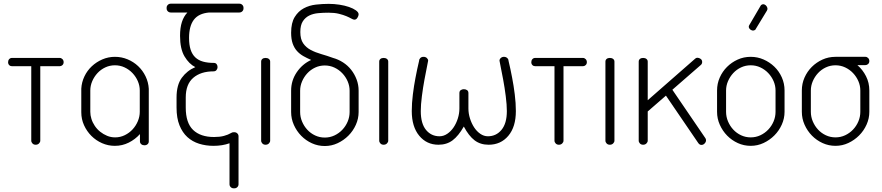

<svg xmlns="http://www.w3.org/2000/svg" viewBox="-20 -787 4794 1044"><path d="M305 -472Q313 -472 319.5 -465.5Q326 -459 326 -449Q326 -439 319.5 -433Q313 -427 305 -427H199V-22Q199 -14 192 -7Q185 0 174 0Q163 0 156.5 -7Q150 -14 150 -22V-427H45Q36 -427 30 -433Q24 -439 24 -449Q24 -459 30 -465.5Q36 -472 45 -472H305Z M789 -301V-295V-179V-18Q789 -9 782.5 -3Q776 3 765 3Q755 3 748 -3Q741 -9 741 -18V-58Q715 -29 680 -11.5Q645 6 605 6H604Q568 6 535 -8.5Q502 -23 477 -48Q452 -73 437 -106Q422 -139 422 -177V-179V-295V-301V-305Q424 -340 439 -371.5Q454 -403 479 -426.5Q504 -450 536.5 -464Q569 -478 605 -478Q641 -478 673.5 -464.5Q706 -451 731 -427.5Q756 -404 771.5 -372Q787 -340 789 -304ZM605 -432Q577 -432 552.5 -420.5Q528 -409 510 -389.5Q492 -370 481.5 -345.5Q471 -321 471 -295V-179Q471 -160 477 -141Q483 -121 495.5 -102.5Q508 -84 525 -70.5Q542 -57 562.5 -48.5Q583 -40 606 -40Q634 -40 658.5 -52Q683 -64 701 -83.5Q719 -103 729.5 -128Q740 -153 740 -179V-295Q740 -321 729.5 -345.5Q719 -370 700.5 -389.5Q682 -409 657.5 -420.5Q633 -432 605 -432Z M1281 -767Q1291 -767 1297.5 -760.5Q1304 -754 1304 -745V-741Q1304 -732 1297.5 -725.5Q1291 -719 1281 -719H1117Q1060 -714 1034 -679.5Q1008 -645 1008 -581Q1008 -543 1016.5 -517Q1025 -491 1042 -475Q1059 -459 1084 -452Q1109 -445 1142 -445Q1153 -445 1158 -438Q1163 -431 1163 -422Q1163 -414 1157.5 -406.5Q1152 -399 1141 -399Q1072 -399 1031 -364Q990 -329 990 -257V-202Q990 -119 1030 -80.5Q1070 -42 1144 -42Q1175 -42 1197.5 -48Q1220 -54 1237 -64Q1242 -68 1251 -68H1254Q1264 -68 1270.5 -61.5Q1277 -55 1277 -46V215Q1277 224 1270.5 230.5Q1264 237 1254 237H1251Q1241 237 1234.5 230.5Q1228 224 1228 215V-8Q1189 6 1141 6Q1099 6 1062.5 -5.5Q1026 -17 999 -41.5Q972 -66 956 -105.5Q940 -145 940 -202V-257Q940 -325 968.5 -364Q997 -403 1042 -422Q1008 -439 983.5 -480Q959 -521 959 -592Q959 -636 969 -667Q979 -698 999 -719H909Q899 -719 892.5 -725.5Q886 -732 886 -741V-745Q886 -754 892.5 -760.5Q899 -767 909 -767H1281Z M1424 -472Q1435 -472 1442 -466.5Q1449 -461 1449 -452V-22Q1449 -14 1442 -7Q1435 0 1424 0Q1413 0 1406.5 -7Q1400 -14 1400 -22V-452Q1400 -461 1406.5 -466.5Q1413 -472 1424 -472Z M1791 -472Q1820 -464 1845.5 -447.5Q1871 -431 1889.5 -407.5Q1908 -384 1919 -355Q1930 -326 1930 -294V-178Q1930 -142 1915 -108.5Q1900 -75 1874.5 -49.5Q1849 -24 1816 -8.5Q1783 7 1746 7Q1709 7 1676 -8Q1643 -23 1618 -48.5Q1593 -74 1578 -107.5Q1563 -141 1563 -178V-294Q1563 -349 1593.5 -394Q1624 -439 1672 -461Q1649 -471 1629.5 -482Q1610 -493 1595 -509.5Q1580 -526 1571.5 -550Q1563 -574 1563 -609Q1563 -663 1582.5 -694.5Q1602 -726 1632 -742Q1662 -758 1698 -762Q1734 -766 1767 -766Q1797 -766 1826 -761.5Q1855 -757 1878 -749Q1901 -741 1915.5 -730.5Q1930 -720 1930 -709Q1930 -701 1923.5 -690.5Q1917 -680 1907 -680Q1901 -680 1890.5 -686Q1880 -692 1863.5 -699Q1847 -706 1823 -712Q1799 -718 1766 -718Q1738 -718 1710.5 -715.5Q1683 -713 1661.5 -702.5Q1640 -692 1626.5 -671Q1613 -650 1613 -613Q1613 -574 1628.5 -551.5Q1644 -529 1669.5 -515.5Q1695 -502 1726.5 -493Q1758 -484 1791 -472ZM1881 -294Q1881 -320 1870.5 -344.5Q1860 -369 1841.5 -388.5Q1823 -408 1798.5 -419.5Q1774 -431 1746 -431Q1718 -431 1693.5 -419.5Q1669 -408 1651 -388.5Q1633 -369 1622.5 -344.5Q1612 -320 1612 -294V-178Q1612 -151 1622.5 -126Q1633 -101 1651 -81.5Q1669 -62 1693.5 -50.5Q1718 -39 1746 -39Q1774 -39 1798.5 -50.5Q1823 -62 1841.5 -81.5Q1860 -101 1870.5 -126Q1881 -151 1881 -178Z M2066 -472Q2077 -472 2084 -466.5Q2091 -461 2091 -452V-22Q2091 -14 2084 -7Q2077 0 2066 0Q2055 0 2048.5 -7Q2042 -14 2042 -22V-452Q2042 -461 2048.5 -466.5Q2055 -472 2066 -472Z M2637 0Q2592 0 2560.5 -24Q2529 -48 2502 -99Q2473 -48 2441 -24Q2409 0 2364 0Q2300 0 2259.5 -49Q2219 -98 2219 -183Q2219 -226 2225 -274Q2231 -322 2239 -363Q2248 -411 2259 -457Q2259 -465 2265.5 -471.5Q2272 -478 2283 -478Q2294 -478 2301 -471.5Q2308 -465 2308 -457Q2297 -404 2288 -354Q2280 -311 2274 -264Q2268 -217 2268 -183Q2268 -115 2296.5 -80.5Q2325 -46 2370 -46Q2392 -46 2412 -59.5Q2432 -73 2446.5 -94.5Q2461 -116 2469.5 -143Q2478 -170 2478 -197V-281Q2478 -292 2485.5 -297Q2493 -302 2502 -302Q2512 -302 2519.5 -297Q2527 -292 2527 -281V-197Q2527 -170 2535.5 -143Q2544 -116 2558 -94.5Q2572 -73 2591.5 -59.5Q2611 -46 2633 -46Q2678 -46 2707 -81Q2736 -116 2736 -183Q2736 -217 2730 -264Q2724 -311 2716 -354Q2707 -404 2696 -457Q2696 -465 2703 -471.5Q2710 -478 2720 -478Q2731 -478 2738 -471.5Q2745 -465 2745 -457Q2756 -411 2765 -363Q2773 -322 2779 -274Q2785 -226 2785 -183Q2785 -97 2744 -48.5Q2703 0 2637 0Z M3150 -472Q3158 -472 3164.5 -465.5Q3171 -459 3171 -449Q3171 -439 3164.5 -433Q3158 -427 3150 -427H3044V-22Q3044 -14 3037 -7Q3030 0 3019 0Q3008 0 3001.5 -7Q2995 -14 2995 -22V-427H2890Q2881 -427 2875 -433Q2869 -439 2869 -449Q2869 -459 2875 -465.5Q2881 -472 2890 -472H3150Z M3296 -472Q3307 -472 3314 -466.5Q3321 -461 3321 -452V-22Q3321 -14 3314 -7Q3307 0 3296 0Q3285 0 3278.5 -7Q3272 -14 3272 -22V-452Q3272 -461 3278.5 -466.5Q3285 -472 3296 -472Z M3636 -299 3816 -35Q3819 -30 3819 -24Q3819 -15 3811.5 -7Q3804 1 3794 1Q3784 1 3777 -9L3601 -267L3502 -181V-22Q3502 -14 3495 -7Q3488 0 3477 0Q3466 0 3459.5 -7Q3453 -14 3453 -22V-452Q3453 -461 3459.5 -466.5Q3466 -472 3477 -472Q3488 -472 3495 -466.5Q3502 -461 3502 -452V-242L3760 -468Q3765 -473 3772 -473Q3781 -473 3789.5 -467Q3798 -461 3798 -450Q3798 -440 3791 -434Z M4062 -478Q4099 -478 4132 -463.5Q4165 -449 4190.5 -424.5Q4216 -400 4231 -366.5Q4246 -333 4246 -295V-179Q4246 -143 4231 -109.5Q4216 -76 4190.5 -50.5Q4165 -25 4132 -9.5Q4099 6 4062 6Q4025 6 3992 -9Q3959 -24 3934 -49.5Q3909 -75 3894 -108.5Q3879 -142 3879 -179V-295Q3879 -332 3893.5 -365Q3908 -398 3933 -423Q3958 -448 3991 -463Q4024 -478 4062 -478ZM4197 -295Q4197 -321 4186.5 -345.5Q4176 -370 4157.5 -389.5Q4139 -409 4114.5 -420.5Q4090 -432 4062 -432Q4034 -432 4009.5 -420.5Q3985 -409 3967 -389.5Q3949 -370 3938.5 -345.5Q3928 -321 3928 -295V-179Q3928 -152 3938.5 -127Q3949 -102 3967 -82.5Q3985 -63 4009.5 -51.5Q4034 -40 4062 -40Q4090 -40 4114.5 -51.5Q4139 -63 4157.5 -82.5Q4176 -102 4186.5 -127Q4197 -152 4197 -179ZM4091 -632Q4088 -625 4085 -624Q4077 -619 4068 -622Q4059 -625 4054 -633Q4049 -642 4054 -650L4116 -756Q4119 -761 4121 -761Q4129 -766 4137 -762.5Q4145 -759 4149 -752Q4152 -747 4153 -741.5Q4154 -736 4150 -729Z M4642 -433Q4671 -408 4689 -372.5Q4707 -337 4707 -295V-179Q4707 -143 4692 -109.5Q4677 -76 4651.5 -50.5Q4626 -25 4593 -9.5Q4560 6 4523 6Q4486 6 4453 -9Q4420 -24 4395 -49.5Q4370 -75 4355 -108.5Q4340 -142 4340 -179V-295Q4340 -332 4354.5 -365Q4369 -398 4394 -423Q4419 -448 4452 -463Q4485 -478 4523 -478H4525H4526H4686Q4694 -478 4700.5 -471.5Q4707 -465 4707 -455Q4707 -445 4700.5 -439Q4694 -433 4686 -433ZM4658 -295Q4658 -321 4647.5 -345.5Q4637 -370 4618.5 -389.5Q4600 -409 4575.5 -420.5Q4551 -432 4523 -432Q4495 -432 4470.5 -420.5Q4446 -409 4428 -389.5Q4410 -370 4399.5 -345.5Q4389 -321 4389 -295V-179Q4389 -152 4399.5 -127Q4410 -102 4428 -82.5Q4446 -63 4470.5 -51.5Q4495 -40 4523 -40Q4551 -40 4575.5 -51.5Q4600 -63 4618.5 -82.5Q4637 -102 4647.5 -127Q4658 -152 4658 -179Z"/></svg>

Font: AkaAcidDosis
Style: Light
Weight: 300
Designer: Edgar Tolentino, Pablo Impallari, Igino Marini, Aka-Acid
Foundry: Edgar Tolentino, Pablo Impallari, Igino Marini, Aka-Acid
Version: Version 1.007